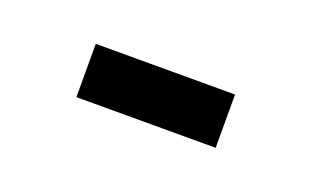

<svg xmlns="http://www.w3.org/2000/svg" viewBox="-28 -382 313 193"><g transform="rotate(20 129.0 -285.5)"><path d="M54 -257V-314H203V-257Z"/></g></svg>

Font: Saira Ultra Condensed
Style: Regular
Weight: 400
Width: 1
Designer: Hector Gatti with collaboration of the Omnibus-Type team
Foundry: Omnibus-Type
Version: Version 1.001; ttfautohint (v1.8)